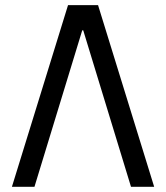

<svg xmlns="http://www.w3.org/2000/svg" viewBox="-20 -720 640 740"><path d="M357.9 -700.2 574.2 0H484.9L300.8 -603H296.9L112.8 0H25.9L242.2 -700.2Z"/></svg>

Font: CommitMono
Style: Regular
Weight: 400
Monospace: yes
Designer: Eigil Nikolajsen
Foundry: Eigil Nikolajsen
Version: Version 1.143